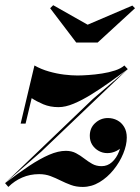

<svg xmlns="http://www.w3.org/2000/svg" viewBox="-55 -728 553 758"><path d="M-35 -5 311.5 -337 449 -455 108 -129.5ZM-22 10 -35 -5Q16.5 -44 59.8 -72.8Q103 -101.5 139 -117Q175 -132.5 205 -132.5Q228 -132.5 245.2 -123.2Q262.5 -114 277.5 -102.2Q292.5 -90.5 308.8 -81.2Q325 -72 346 -72Q369.5 -72 387.2 -88Q405 -104 415 -130Q425 -156 425 -185H444.5Q443.5 -168.5 432.5 -154.5Q421.5 -140.5 404.5 -132Q387.5 -123.5 368.5 -123.5Q350.5 -123.5 334.8 -132.2Q319 -141 309.2 -156.2Q299.5 -171.5 299.5 -192Q299.5 -223 321 -242.5Q342.5 -262 371 -262Q391 -262 408 -253Q425 -244 435.2 -226.8Q445.5 -209.5 445.5 -185Q445.5 -155.5 431.5 -121.5Q417.5 -87.5 393.2 -57.5Q369 -27.5 337.8 -8.8Q306.5 10 271.5 10Q245.5 10 224.8 2.2Q204 -5.5 184.5 -15.2Q165 -25 144.5 -32.8Q124 -40.5 99.5 -40.5Q63.5 -40.5 32.8 -27.2Q2 -14 -22 10ZM26.5 -240 81 -469.5Q107.5 -454.5 138.2 -445.8Q169 -437 198.2 -433.5Q227.5 -430 250.5 -430Q268.5 -430 294.2 -431.8Q320 -433.5 347.8 -437.8Q375.5 -442 399 -449.8Q422.5 -457.5 436 -469.5L449.5 -455Q414.5 -429.5 377.8 -403.2Q341 -377 305 -354.8Q269 -332.5 236.2 -318.8Q203.5 -305 176 -305Q143 -305 116.2 -316.2Q89.5 -327.5 70 -340.5L46 -240ZM246 -560 143 -695.5 155 -707.5 291 -630.5 467.5 -706 478 -695.5 330.5 -560Z"/></svg>

Font: Bodoni Moda 11pt
Style: Bold Italic
Weight: 700
Italic angle: -13°
Designer: Owen Earl
Foundry: indestructible type
Version: Version 2.004